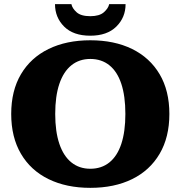

<svg xmlns="http://www.w3.org/2000/svg" viewBox="-20 -890 870 925"><path d="M415 15Q300 15 214 -27Q128 -69 81 -149Q34 -229 34 -341Q34 -453 81 -532.5Q128 -612 214 -654Q300 -696 415 -696Q531 -696 616.5 -654Q702 -612 749 -532.5Q796 -453 796 -341Q796 -229 749 -149Q702 -69 616.5 -27Q531 15 415 15ZM415 -77Q469 -77 507 -107.5Q545 -138 564.5 -197Q584 -256 584 -341Q584 -427 564.5 -486Q545 -545 507 -575.5Q469 -606 415 -606Q362 -606 324 -575.5Q286 -545 266 -486Q246 -427 246 -341Q246 -256 266 -197Q286 -138 324 -107.5Q362 -77 415 -77ZM415 -718Q333 -718 289 -762Q245 -806 245 -870H324Q328 -850 349 -831Q370 -812 415 -812Q459 -812 480.5 -831Q502 -850 506 -870H585Q585 -806 540.5 -762Q496 -718 415 -718Z"/></svg>

Font: Montagu Slab 144pt
Style: Bold
Weight: 700
Designer: Florian Karsten
Foundry: Florian Karsten
Version: Version 1.000